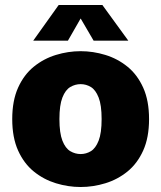

<svg xmlns="http://www.w3.org/2000/svg" viewBox="-20 -737 645 769"><path d="M303 12Q253 12 204 -3Q155 -18 115.5 -50Q76 -82 52.5 -134Q29 -186 29 -260Q29 -334 52.5 -386Q76 -438 115.5 -470Q155 -502 204 -517Q253 -532 303 -532Q353 -532 402 -517Q451 -502 490.5 -470Q530 -438 553.5 -386Q577 -334 577 -260Q577 -186 553.5 -134Q530 -82 490.5 -50Q451 -18 402 -3Q353 12 303 12ZM303 -120Q325 -120 344 -131.5Q363 -143 375 -173.5Q387 -204 387 -260Q387 -316 375 -346.5Q363 -377 344 -388.5Q325 -400 303 -400Q281 -400 261.5 -388.5Q242 -377 230 -346.5Q218 -316 218 -260Q218 -204 230 -173.5Q242 -143 261.5 -131.5Q281 -120 303 -120ZM113 -574 215 -717H390L494 -574H355L303 -663L252 -574Z"/></svg>

Font: Murecho ExtraBold
Style: Regular
Weight: 800
Designer: Neil Summerour
Foundry: Positype
Version: Version 1.010; ttfautohint (v1.8.3)